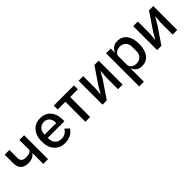

<svg xmlns="http://www.w3.org/2000/svg" viewBox="205 -1638 2946 2946"><g transform="rotate(-45 1677.5 -165.5)"><path d="M369 0V-232H364Q315 -168 218 -168Q50 -168 50 -336V-519H153V-343Q153 -256 253 -256Q306 -256 337.5 -272Q369 -288 369 -316V-519H472V0Z M833 12Q723 12 658.5 -61.5Q594 -135 594 -260Q594 -384 658 -457.5Q722 -531 831 -531Q940 -531 1000.5 -458.5Q1061 -386 1061 -274V-234H701V-215Q701 -152 738.5 -112.5Q776 -73 842 -73Q933 -73 980 -154L1042 -96Q1014 -46 959 -17Q904 12 833 12ZM701 -303H953V-313Q953 -375 920 -412.5Q887 -450 832 -450Q774 -450 737.5 -411Q701 -372 701 -310Z M1283 0V-434H1115V-519H1554V-434H1386V0Z M1654 0V-519H1754V-258L1744 -135H1748L1811 -245L1997 -519H2090V0H1990V-261L2000 -384H1996L1933 -274L1747 0Z M2250 200V-519H2352V-434H2357Q2374 -480 2412.5 -505.5Q2451 -531 2504 -531Q2602 -531 2657 -459Q2712 -387 2712 -260Q2712 -132 2657 -60Q2602 12 2504 12Q2397 12 2357 -85H2352V200ZM2473 -76Q2532 -76 2567.5 -114Q2603 -152 2603 -215V-304Q2603 -367 2567.5 -405Q2532 -443 2473 -443Q2422 -443 2387 -417Q2352 -391 2352 -351V-172Q2352 -128 2386.5 -102Q2421 -76 2473 -76Z M2839 0V-519H2939V-258L2929 -135H2933L2996 -245L3182 -519H3275V0H3175V-261L3185 -384H3181L3118 -274L2932 0Z"/></g></svg>

Font: Anuphan Medium
Style: Regular
Weight: 500
Designer: Mike Abbink, Paul van der Laan, Pieter van Rosmalen, Mint Tantisuwanna
Foundry: Bold Monday; Cadson Demak
Version: Version 3.002;hotconv 1.0.109;makeotfexe 2.5.65596